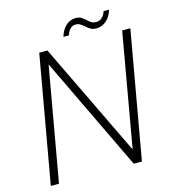

<svg xmlns="http://www.w3.org/2000/svg" viewBox="-120 -926 908 1022"><g transform="rotate(-15 333.5 -414.5)"><path d="M78 0 189 -628 490 0H535L659 -701H614L504 -75L202 -701H157L33 0ZM333 -749C343 -780 360 -796 383 -796C400 -796 409 -789 428 -774C449 -755 461 -747 486 -747C526 -747 562 -778 575 -826H545C537 -797 516 -780 493 -780C473 -780 463 -787 446 -803C427 -820 415 -829 391 -829C351 -829 318 -800 303 -749Z"/></g></svg>

Font: Momo Neue ExtLt
Style: Italic
Weight: 200
Italic angle: -10°
Designer: Ninad Kale (Devanagari), Jonny Pinhorn (Latin)
Foundry: Indian Type Foundry
Version: 4.004